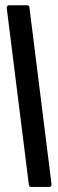

<svg xmlns="http://www.w3.org/2000/svg" viewBox="-20 -720 225 740"><path d="M84.5 -699.7Q92.3 -699.7 93.3 -692.4L178.7 -9.3Q179.2 -6.3 176.3 -2.4Q173.8 0.5 169.9 0.5H100.1Q92.3 0.5 91.3 -7.3L5.9 -689.9Q5.4 -692.9 8.3 -696.8Q10.7 -699.7 14.6 -699.7Z"/></svg>

Font: Silence Rounded
Style: Regular
Weight: 400
Designer: Lilo Joris
Foundry: Lilo Joris
Version: Version 1.019;Fontself Maker 3.5.7